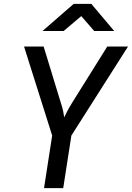

<svg xmlns="http://www.w3.org/2000/svg" viewBox="-20 -970 680 990"><path d="M207 0 249 -271 104 -730H205L293 -442Q302 -416 306 -395Q310 -374 311 -365Q315 -374 326 -395Q337 -416 353 -442L533 -730H640L348 -271L306 0ZM199 -810 360 -950H451L569 -810H466L399 -887L308 -810Z"/></svg>

Font: JetBrains Mono NL Medium
Style: Italic
Weight: 500
Italic angle: -9°
Monospace: yes
Designer: Philipp Nurullin, Konstantin Bulenkov
Foundry: JetBrains
Version: Version 2.305; ttfautohint (v1.8.4.7-5d5b)